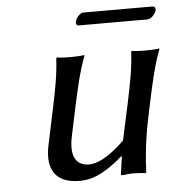

<svg xmlns="http://www.w3.org/2000/svg" viewBox="-46 -626 624 679"><g transform="rotate(-5 265.5 -286.0)"><path d="M364 -64H366L357 0C357 2 359 3 365 3C379 1 386 0 401 0C413 0 432 1 444 3L447 0C448 -43 455 -117 471 -192L483 -249C499 -324 511 -376 531 -429V-432C531 -432 516 -429 481 -429C447 -429 434 -432 434 -432L431 -429C428 -372 419 -325 403 -249L375 -119C343 -88 292 -45 248 -45C218 -45 177 -61 196 -150L217 -249C233 -324 245 -376 265 -429V-432C265 -432 250 -429 215 -429C181 -429 168 -432 168 -432L165 -429C162 -372 153 -325 137 -249L111 -126C96 -57 111 10 210 10C251 10 295 -4 364 -64ZM499 -538C512 -538 527 -556 530 -568C531 -574 529 -582 519 -582H274C263 -582 248 -565 246 -553C244 -546 246 -538 255 -538Z"/></g></svg>

Font: Libertinus Sans
Style: Italic
Weight: 400
Italic angle: -12°
Designer: Philipp H. Poll, Khaled Hosny
Foundry: Caleb Maclennan
Version: Version 7.050;RELEASE